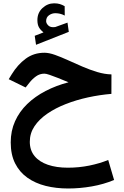

<svg xmlns="http://www.w3.org/2000/svg" viewBox="-20 -770 727 1128"><path d="M235.4 -579.5 184 -559.7 191.7 -506.8 384.2 -582.9 376.5 -637.1 307.6 -612.2Q306.4 -611.7 305.5 -611.4Q304.6 -611 303.6 -611Q277.4 -607.4 264.5 -619.6Q251.5 -631.8 251 -645.5Q251 -668.5 267.9 -680.4Q284.9 -692.4 304.7 -692.4Q318.6 -692.4 331.9 -689.4Q345.2 -686.4 360.4 -678.6L359.9 -733.7Q345.6 -742 331.5 -746.2Q317.4 -750.5 297.9 -750.5Q259.6 -750.5 229.6 -722.8Q199.7 -695 199.7 -651.9Q199.7 -625.1 209.2 -608.9Q218.8 -592.8 235.4 -579.5ZM634.8 -332.9Q595.1 -333.8 551.8 -346.7Q508.4 -359.7 464.6 -378.6Q420.7 -397.6 379.5 -416.3Q338.3 -435.1 303 -447.6Q267.8 -460.1 241.3 -460.1Q178.4 -460.1 131.1 -425.2Q83.7 -390.3 48.8 -333.4L31.2 -304.7L130.6 -256.1L152.8 -284.1Q169.4 -305.4 191.4 -321.3Q213.4 -337.3 240.8 -337.3Q250.8 -337.3 271.3 -330.3Q291.9 -323.3 320.6 -312Q349.3 -300.6 382.6 -286.6Q309.8 -267.6 247.8 -235.4Q185.8 -203.3 139.8 -158.8Q93.8 -114.3 68.4 -57.7Q43 -1.2 43 66.4Q43 138.6 68.9 190Q94.8 241.4 141 274.1Q187.1 306.7 248.3 322.1Q309.6 337.4 380.5 337.4Q449.2 337.4 519 325.2Q588.8 313.1 650.3 287.4L615.7 169.8Q566 190.3 504.8 202.8Q443.6 215.2 378.7 215.2Q311.6 215.2 261.2 198Q210.8 180.8 183 146.8Q155.1 112.8 155.1 62.9Q155.1 13.1 182.5 -28.1Q210 -69.3 257.9 -102.2Q305.9 -135.1 367.2 -159Q428.5 -182.9 497.3 -197.9Q566.1 -212.8 634.5 -218.5Z"/></svg>

Font: Vazirmatn
Style: Regular
Weight: 400
Designer: Saber Rastikerdar
Foundry: Saber Rastikerdar
Version: Version 33.003;September 2, 2022;FontCreator 14.0.0.2862 64-